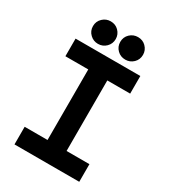

<svg xmlns="http://www.w3.org/2000/svg" viewBox="-220 -1040 1026 1151"><g transform="rotate(30 293.0 -464.0)"><path d="M389.2 -927.7Q422.4 -927.7 444.3 -905.8Q467.8 -882.3 467.8 -850.1Q467.8 -816.9 444.8 -794.4Q421.4 -772 389.2 -772Q356.4 -772 334 -793.9Q310.5 -816.4 310.5 -850.1Q310.5 -883.3 334 -905.8Q357.4 -927.7 389.2 -927.7ZM200.2 -927.7Q233.4 -927.7 255.4 -905.8Q278.8 -882.3 278.8 -850.1Q278.8 -817.4 255.9 -794.7Q232.9 -772 200.2 -772Q168.5 -772 145.5 -793.9Q121.6 -816.4 121.6 -850.1Q121.6 -883.3 145.5 -905.8Q168.5 -927.7 200.2 -927.7ZM517.1 0H68.8V-122.1H227.1V-610.4H68.8V-732.4H517.1V-610.4H358.9V-122.1H517.1Z"/></g></svg>

Font: Consola Mono
Style: Bold
Weight: 700
Monospace: yes
Designer: Wojciech Kalinowski "wmk69" (wmk69@o2.pl)
Foundry: Wojciech Kalinowski "wmk69" (wmk69@o2.pl)
Version: Version 2.1.0